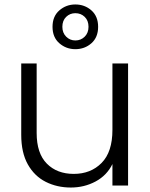

<svg xmlns="http://www.w3.org/2000/svg" viewBox="-20 -830 673 859"><path d="M144 -235Q144 -144 189.5 -98Q235 -52 310 -52Q386 -52 434.5 -101Q483 -150 483 -249V-546H553V0H483V-96Q458 -45 407.5 -18Q357 9 297 9Q235 9 184.5 -16.5Q134 -42 104.5 -94.5Q75 -147 75 -227V-546H144ZM419 -710Q419 -663 389 -636.5Q359 -610 317 -610Q276 -610 245.5 -636.5Q215 -663 215 -710Q215 -757 245.5 -783.5Q276 -810 317 -810Q359 -810 389 -783.5Q419 -757 419 -710ZM376 -710Q376 -738 359 -754.5Q342 -771 317 -771Q293 -771 276 -754.5Q259 -738 259 -710Q259 -683 276 -666Q293 -649 317 -649Q342 -649 359 -666Q376 -683 376 -710Z"/></svg>

Font: Poppins Light
Style: Regular
Weight: 300
Designer: Ninad Kale (Devanagari), Jonny Pinhorn (Latin)
Version: Version 5.002